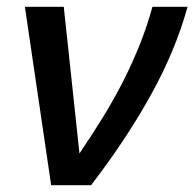

<svg xmlns="http://www.w3.org/2000/svg" viewBox="-20 -543 570 563"><path d="M53 -523H167L213 -93Q251 -149 283.5 -202Q316 -255 342.5 -307.5Q369 -360 390.5 -414Q412 -468 427 -523H530Q494 -393 421 -262Q348 -131 247 0H130Z"/></svg>

Font: Raleway Thin SemiBold
Style: Italic
Weight: 600
Italic angle: -12°
Version: Version 4.026